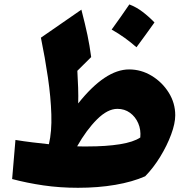

<svg xmlns="http://www.w3.org/2000/svg" viewBox="-20 -847 858 880"><path d="M571.8 -528.8Q627 -528.8 675.3 -499.5Q723.6 -470.2 753.4 -422.4Q783.2 -374.5 783.2 -318.8Q783.2 -281.2 764.4 -230.5Q745.6 -179.7 714.4 -128.7Q683.1 -77.6 645.5 -39.1Q586.9 -13.2 508.3 0.2Q429.7 13.7 337.4 13.7Q253.9 13.7 179 2.7Q104 -8.3 35.6 -26.4L50.8 -205.6Q89.4 -199.2 128.2 -194.6Q167 -189.9 204.1 -186Q217.8 -243.7 215.3 -322.3Q212.9 -400.9 199.7 -491.5Q186.5 -582 167.5 -674.3L353 -802.7Q370.6 -734.9 380.9 -686Q391.1 -637.2 397.9 -585.4L334.5 -522.5Q336.9 -483.9 338.1 -445.3Q339.4 -406.7 338.4 -373Q462.4 -528.8 571.8 -528.8ZM518.1 -348.1Q473.1 -348.1 424.8 -300Q376.5 -252 333.5 -176.3Q345.7 -175.8 357.7 -175.8Q369.6 -175.8 381.3 -175.8Q466.3 -175.8 529.1 -185.8Q591.8 -195.8 623 -216.8Q626.5 -252.4 613.5 -282.2Q600.6 -312 575.7 -330.1Q550.8 -348.1 518.1 -348.1ZM572.8 -826.7Q605 -814.5 633.8 -792.5Q662.6 -770.5 688 -744.1Q668 -716.3 647.5 -687.7Q627 -659.2 605.5 -630.4Q580.6 -652.3 552.2 -672.9Q523.9 -693.4 491.7 -711.4Q513.2 -740.7 533.2 -769.5Q553.2 -798.3 572.8 -826.7Z"/></svg>

Font: Pinar-FD ExtraBold
Style: Regular
Weight: 800
Designer: Amin Abedi
Version: Version 3.000